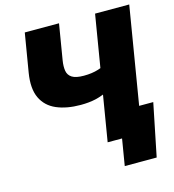

<svg xmlns="http://www.w3.org/2000/svg" viewBox="-126 -833 994 1095"><g transform="rotate(-15 370.5 -286.0)"><path d="M323.2 -245.6Q240.2 -245.6 180.7 -271.2Q121.1 -296.9 94.7 -352.8Q68.4 -408.7 83 -499L121.1 -727.5H323.2L288.6 -518.6Q282.7 -482.9 287.1 -456.5Q291.5 -430.2 314 -416Q336.4 -401.9 383.3 -401.9Q431.6 -401.9 469.5 -413.8Q507.3 -425.8 529.8 -439L505.4 -289.6Q451.7 -263.7 412.1 -254.6Q372.6 -245.6 323.2 -245.6ZM415.5 0 536.1 -727.5H737.8L617.2 0ZM474.6 156.2 500.5 0H453.6L479 -154.3H726.1L663.1 156.2Z"/></g></svg>

Font: Inter 28pt Black
Style: Italic
Weight: 900
Italic angle: -9.3988°
Designer: Rasmus Andersson
Foundry: rsms
Version: Version 4.001;git-66647c0bb